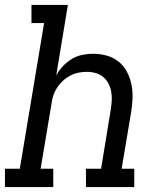

<svg xmlns="http://www.w3.org/2000/svg" viewBox="-30 -755 650 775"><path d="M-10 0V-74H50L148 -662H97V-735H244L197 -451Q208 -471 224 -488Q240 -505 260 -517Q280 -529 302 -533.5Q324 -538 345 -538Q374 -538 401 -530.5Q428 -523 449 -506Q470 -489 482.5 -465Q495 -441 500.5 -414Q506 -387 505 -358Q504 -329 499 -300L461 -74H512V0H317V-74H378L417 -312Q420 -331 421 -349Q422 -367 419 -384.5Q416 -402 408 -417.5Q400 -433 387 -444Q374 -455 356.5 -460Q339 -465 320 -465Q303 -465 286 -461.5Q269 -458 253.5 -450Q238 -442 224.5 -429.5Q211 -417 201 -402Q191 -387 185.5 -370.5Q180 -354 178 -337L134 -74H185V0Z"/></svg>

Font: Iosevka Curly Slab ExObl
Style: Regular
Weight: 400
Width: 7
Italic angle: -9°
Monospace: yes
Designer: Belleve Invis
Foundry: Belleve Invis
Version: Version 11.1.0; ttfautohint (v1.8.3)